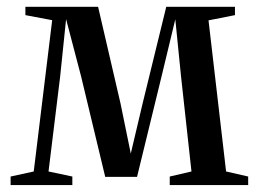

<svg xmlns="http://www.w3.org/2000/svg" viewBox="-20 -532 744 552"><path d="M10.5 0V-24.5L77 -39L130 -474L53 -488.5V-512.5H262L326.5 -234.5L356 -90.5L390 -234.5L458 -512.5H655.5V-488.5L579.5 -473.5L630 -39L693.5 -24.5V0H468V-24.5L530.5 -39L500.5 -312L484 -476.5L444.5 -312.5L374 -23.5H282.5L213 -313L170 -477L153 -312.5L119.5 -39L188 -24.5V0Z"/></svg>

Font: Merriweather 120pt
Style: Regular
Weight: 400
Version: Version 2.100